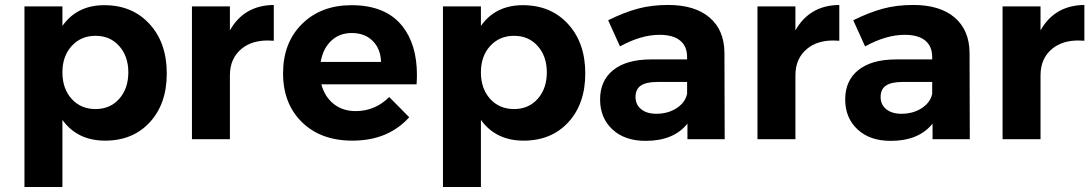

<svg xmlns="http://www.w3.org/2000/svg" viewBox="-20 -564 4424 778"><path d="M79.1 193.8V-538.1H232.9V-459Q292 -543 402.8 -543Q516.1 -543 585.9 -466.8Q655.8 -390.6 655.8 -266.1Q655.8 -143.6 587.2 -68.8Q518.6 5.9 405.8 5.9Q293.5 5.9 232.9 -78.1V193.8ZM232.9 -271Q232.9 -204.6 270.3 -163.3Q307.6 -122.1 367.2 -122.1Q426.3 -122.1 463.1 -163.6Q500 -205.1 500 -271Q500 -335.9 463.1 -377.4Q426.3 -418.9 367.2 -418.9Q308.1 -418.9 270.5 -377.7Q232.9 -336.4 232.9 -271Z M757.8 0V-538.1H911.6V-440.9Q968.8 -542.5 1089.4 -543.9V-398.9Q1076.7 -399.9 1064.5 -399.9Q1000.5 -399.9 960 -367.2Q911.6 -328.1 911.6 -258.8V0Z M1127 -267.1Q1127 -391.1 1203.9 -467Q1280.8 -543 1404.3 -543Q1543.5 -543 1610.8 -457.5Q1669.4 -383.3 1669.4 -260.7Q1669.4 -242.2 1668 -222.2H1282.2Q1295.9 -171.4 1332.5 -142.6Q1369.1 -113.8 1420.9 -113.8Q1500 -113.8 1557.1 -170.9L1638.2 -88.9Q1552.7 5.9 1408.2 5.9Q1279.8 5.9 1203.4 -69.1Q1127 -144 1127 -267.1ZM1279.3 -313H1523.9Q1522.5 -366.2 1490.2 -398.2Q1458 -430.2 1405.3 -430.2Q1355 -430.2 1321.8 -398.4Q1288.6 -366.7 1279.3 -313Z M1774.9 193.8V-538.1H1928.7V-459Q1987.8 -543 2098.6 -543Q2211.9 -543 2281.7 -466.8Q2351.6 -390.6 2351.6 -266.1Q2351.6 -143.6 2283 -68.8Q2214.4 5.9 2101.6 5.9Q1989.3 5.9 1928.7 -78.1V193.8ZM1928.7 -271Q1928.7 -204.6 1966.1 -163.3Q2003.4 -122.1 2063 -122.1Q2122.1 -122.1 2158.9 -163.6Q2195.8 -205.1 2195.8 -271Q2195.8 -335.9 2158.9 -377.4Q2122.1 -418.9 2063 -418.9Q2003.9 -418.9 1966.3 -377.7Q1928.7 -336.4 1928.7 -271Z M2411.6 -161.1Q2411.6 -237.3 2464.8 -280Q2518.1 -322.8 2616.2 -323.2H2764.2V-333Q2764.2 -376.5 2735.8 -399.7Q2707.5 -422.9 2652.3 -422.9Q2577.6 -422.9 2492.2 -376L2444.3 -481.9Q2508.3 -513.7 2564.2 -528.8Q2620.1 -543.9 2687.5 -543.9Q2795.4 -543.9 2855 -493.2Q2914.6 -442.4 2915.5 -351.1L2916.5 0H2765.6V-63Q2709.5 6.8 2596.2 6.8Q2511.2 6.8 2461.4 -39.8Q2411.6 -86.4 2411.6 -161.1ZM2555.2 -170.9Q2555.2 -140.1 2577.9 -121.6Q2600.6 -103 2639.2 -103Q2687.5 -103 2722.4 -126.2Q2757.3 -149.4 2764.2 -184.1V-231.9H2643.6Q2598.6 -231.9 2576.9 -217.3Q2555.2 -202.6 2555.2 -170.9Z M3049.3 0V-538.1H3203.1V-440.9Q3260.3 -542.5 3380.9 -543.9V-398.9Q3368.2 -399.9 3356 -399.9Q3292 -399.9 3251.5 -367.2Q3203.1 -328.1 3203.1 -258.8V0Z M3404.8 -161.1Q3404.8 -237.3 3458 -280Q3511.2 -322.8 3609.4 -323.2H3757.3V-333Q3757.3 -376.5 3729 -399.7Q3700.7 -422.9 3645.5 -422.9Q3570.8 -422.9 3485.4 -376L3437.5 -481.9Q3501.5 -513.7 3557.4 -528.8Q3613.3 -543.9 3680.7 -543.9Q3788.6 -543.9 3848.1 -493.2Q3907.7 -442.4 3908.7 -351.1L3909.7 0H3758.8V-63Q3702.6 6.8 3589.4 6.8Q3504.4 6.8 3454.6 -39.8Q3404.8 -86.4 3404.8 -161.1ZM3548.3 -170.9Q3548.3 -140.1 3571 -121.6Q3593.8 -103 3632.3 -103Q3680.7 -103 3715.6 -126.2Q3750.5 -149.4 3757.3 -184.1V-231.9H3636.7Q3591.8 -231.9 3570.1 -217.3Q3548.3 -202.6 3548.3 -170.9Z M4042.5 0V-538.1H4196.3V-440.9Q4253.4 -542.5 4374 -543.9V-398.9Q4361.3 -399.9 4349.1 -399.9Q4285.2 -399.9 4244.6 -367.2Q4196.3 -328.1 4196.3 -258.8V0Z"/></svg>

Font: Montserrat Semi Bold
Style: Regular
Weight: 600
Designer: Julieta Ulanovsky
Foundry: Julieta Ulanovsky
Version: Version 3.001;PS 003.001;hotconv 1.0.70;makeotf.lib2.5.58329